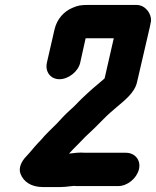

<svg xmlns="http://www.w3.org/2000/svg" viewBox="-20 -724 632 778"><path d="M305 -470 327 -569H441L404 -407C403 -405 400 -403 399 -402C372 -380 339 -351 313 -326C296 -310 282 -293 265 -279C247 -263 226 -241 210 -223C191 -204 164 -179 147 -158C131 -142 112 -120 98 -103L87 -91C67 -71 54 -43 63 -20C75 12 106 34 154 34H210C221 34 232 34 244 33L272 30C277 29 283 29 289 30H459C496 30 534 -1 543 -38C552 -75 527 -105 490 -105H325C314 -106 302 -106 291 -105L264 -102H260L279 -122C293 -136 310 -153 325 -169C342 -186 359 -200 376 -218L402 -244C416 -259 439 -278 454 -291C483 -316 525 -347 535 -390L587 -614C589 -623 591 -632 592 -639C594 -669 569 -704 533 -704H337C309 -704 295 -702 273 -692C240 -678 211 -648 201 -605L170 -470C162 -434 184 -403 221 -403C257 -403 297 -434 305 -470Z"/></svg>

Font: Electronic
Style: UltThkIt
Weight: 900
Version: Version 1.011